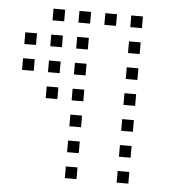

<svg xmlns="http://www.w3.org/2000/svg" viewBox="-49 -720 697 738"><g transform="rotate(5 300.0 -350.5)"><path d="M129 -673Q128 -673 128 -673Q128 -673 128 -672V-629Q128 -628 128 -628Q128 -628 129 -628H172Q173 -628 173 -628Q173 -628 173 -629V-672Q173 -673 173 -673Q173 -673 172 -673ZM229 -673Q228 -673 228 -673Q228 -673 228 -672V-629Q228 -628 228 -628Q228 -628 229 -628H272Q273 -628 273 -628Q273 -628 273 -629V-672Q273 -673 273 -673Q273 -673 272 -673ZM329 -673Q328 -673 328 -673Q328 -673 328 -672V-629Q328 -628 328 -628Q328 -628 329 -628H372Q373 -628 373 -628Q373 -628 373 -629V-672Q373 -673 373 -673Q373 -673 372 -673ZM429 -673Q428 -673 428 -673Q428 -673 428 -672V-629Q428 -628 428 -628Q428 -628 429 -628H472Q473 -628 473 -628Q473 -628 473 -629V-672Q473 -673 473 -673Q473 -673 472 -673ZM29 -573Q28 -573 28 -573Q28 -573 28 -572V-529Q28 -528 28 -528Q28 -528 29 -528H72Q73 -528 73 -528Q73 -528 73 -529V-572Q73 -573 73 -573Q73 -573 72 -573ZM129 -573Q128 -573 128 -573Q128 -573 128 -572V-529Q128 -528 128 -528Q128 -528 129 -528H172Q173 -528 173 -528Q173 -528 173 -529V-572Q173 -573 173 -573Q173 -573 172 -573ZM229 -573Q228 -573 228 -573Q228 -573 228 -572V-529Q228 -528 228 -528Q228 -528 229 -528H272Q273 -528 273 -528Q273 -528 273 -529V-572Q273 -573 273 -573Q273 -573 272 -573ZM429 -573Q428 -573 428 -573Q428 -573 428 -572V-529Q428 -528 428 -528Q428 -528 429 -528H472Q473 -528 473 -528Q473 -528 473 -529V-572Q473 -573 473 -573Q473 -573 472 -573ZM29 -473Q28 -473 28 -473Q28 -473 28 -472V-429Q28 -428 28 -428Q28 -428 29 -428H72Q73 -428 73 -428Q73 -428 73 -429V-472Q73 -473 73 -473Q73 -473 72 -473ZM129 -473Q128 -473 128 -473Q128 -473 128 -472V-429Q128 -428 128 -428Q128 -428 129 -428H172Q173 -428 173 -428Q173 -428 173 -429V-472Q173 -473 173 -473Q173 -473 172 -473ZM229 -473Q228 -473 228 -473Q228 -473 228 -472V-429Q228 -428 228 -428Q228 -428 229 -428H272Q273 -428 273 -428Q273 -428 273 -429V-472Q273 -473 273 -473Q273 -473 272 -473ZM429 -473Q428 -473 428 -473Q428 -473 428 -472V-429Q428 -428 428 -428Q428 -428 429 -428H472Q473 -428 473 -428Q473 -428 473 -429V-472Q473 -473 473 -473Q473 -473 472 -473ZM129 -373Q128 -373 128 -373Q128 -373 128 -372V-329Q128 -328 128 -328Q128 -328 129 -328H172Q173 -328 173 -328Q173 -328 173 -329V-372Q173 -373 173 -373Q173 -373 172 -373ZM229 -373Q228 -373 228 -373Q228 -373 228 -372V-329Q228 -328 228 -328Q228 -328 229 -328H272Q273 -328 273 -328Q273 -328 273 -329V-372Q273 -373 273 -373Q273 -373 272 -373ZM429 -373Q428 -373 428 -373Q428 -373 428 -372V-329Q428 -328 428 -328Q428 -328 429 -328H472Q473 -328 473 -328Q473 -328 473 -329V-372Q473 -373 473 -373Q473 -373 472 -373ZM229 -273Q228 -273 228 -273Q228 -273 228 -272V-229Q228 -228 228 -228Q228 -228 229 -228H272Q273 -228 273 -228Q273 -228 273 -229V-272Q273 -273 273 -273Q273 -273 272 -273ZM429 -273Q428 -273 428 -273Q428 -273 428 -272V-229Q428 -228 428 -228Q428 -228 429 -228H472Q473 -228 473 -228Q473 -228 473 -229V-272Q473 -273 473 -273Q473 -273 472 -273ZM229 -173Q228 -173 228 -173Q228 -173 228 -172V-129Q228 -128 228 -128Q228 -128 229 -128H272Q273 -128 273 -128Q273 -128 273 -129V-172Q273 -173 273 -173Q273 -173 272 -173ZM429 -173Q428 -173 428 -173Q428 -173 428 -172V-129Q428 -128 428 -128Q428 -128 429 -128H472Q473 -128 473 -128Q473 -128 473 -129V-172Q473 -173 473 -173Q473 -173 472 -173ZM229 -73Q228 -73 228 -73Q228 -73 228 -72V-29Q228 -28 228 -28Q228 -28 229 -28H272Q273 -28 273 -28Q273 -28 273 -29V-72Q273 -73 273 -73Q273 -73 272 -73ZM429 -73Q428 -73 428 -73Q428 -73 428 -72V-29Q428 -28 428 -28Q428 -28 429 -28H472Q473 -28 473 -28Q473 -28 473 -29V-72Q473 -73 473 -73Q473 -73 472 -73Z"/></g></svg>

Font: Doto Light
Style: Regular
Weight: 300
Monospace: yes
Version: Version 1.000